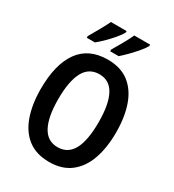

<svg xmlns="http://www.w3.org/2000/svg" viewBox="-221 -1061 1082 1195"><g transform="rotate(30 320.0 -463.5)"><path d="M591 -358Q591 -248 562 -165.5Q533 -83 473 -36.5Q413 10 321 10Q227 10 167 -36.5Q107 -83 78 -166.5Q49 -250 49 -359Q49 -535 117 -630Q185 -725 321 -725Q414 -725 473.5 -679Q533 -633 562 -550.5Q591 -468 591 -358ZM175 -358Q175 -230 211 -163Q247 -96 320 -96Q394 -96 429.5 -162Q465 -228 465 -358Q465 -487 429.5 -553.5Q394 -620 321 -620Q246 -620 210.5 -553Q175 -486 175 -358ZM501 -927Q491 -908 467 -879.5Q443 -851 415.5 -823Q388 -795 367 -777H306V-789Q329 -827 352.5 -869.5Q376 -912 387 -937H501ZM332 -927Q322 -907 299 -879.5Q276 -852 248.5 -824.5Q221 -797 196 -777H138V-789Q161 -828 184 -869.5Q207 -911 219 -937H332Z"/></g></svg>

Font: Noto Sans Lao Looped Condensed SemiBold
Style: Regular
Weight: 600
Width: 3
Designer: Mark Frömberg, Ben Mitchell
Foundry: The Fontpad Ltd
Version: Version 1.002; ttfautohint (v1.8.4.7-5d5b)